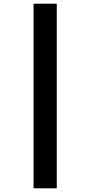

<svg xmlns="http://www.w3.org/2000/svg" viewBox="-20 -787 487 1035"><path d="M161 -767V228H286V-767Z"/></svg>

Font: Noto Sans Khmer UI Condensed ExtraBold
Style: Regular
Weight: 800
Width: 3
Designer: Danh Hong and the Monotype Design Team
Foundry: Monotype Imaging Inc.
Version: Version 2.002